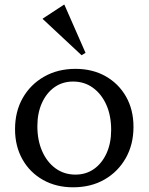

<svg xmlns="http://www.w3.org/2000/svg" viewBox="-20 -785 632 817"><path d="M291 12Q219 12 163 -19.5Q107 -51 75.5 -107Q44 -163 44 -235Q44 -311 77 -368.5Q110 -426 168 -459Q226 -492 301 -492Q374 -492 429.5 -460.5Q485 -429 516.5 -373.5Q548 -318 548 -245Q548 -170 515 -112Q482 -54 424.5 -21Q367 12 291 12ZM301 -42Q346 -42 380 -66Q414 -90 433.5 -133Q453 -176 453 -232Q453 -293 432.5 -339Q412 -385 375.5 -411.5Q339 -438 291 -438Q246 -438 212 -414Q178 -390 158.5 -347Q139 -304 139 -248Q139 -188 159.5 -141.5Q180 -95 216.5 -68.5Q253 -42 301 -42ZM327 -550 162 -704V-706L252 -765H254L344 -560Z"/></svg>

Font: Platypi Light
Style: Regular
Weight: 300
Designer: David Sargent
Foundry: Bolt Cutter Type
Version: Version 1.200